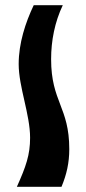

<svg xmlns="http://www.w3.org/2000/svg" viewBox="-20 -720 332 740"><path d="M222 -700C191 -635 177 -563 177 -492C177 -327 247 -308 247 -145C247 -93 237 -48 217 0H45C80 -78 96 -123 96 -189C96 -279 52 -385 52 -473C52 -553 78 -633 110 -700Z"/></svg>

Font: Brassia
Style: Regular
Weight: 400
Designer: Ariel Martín Pérez
Foundry: Tunera Type Foundry
Version: Version 1.600;hotconv 1.0.109;makeotfexe 2.5.65596